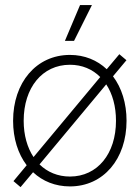

<svg xmlns="http://www.w3.org/2000/svg" viewBox="-20 -748 567 780"><path d="M264.2 9.3C400.4 9.3 494.1 -102.5 494.1 -257.3C494.1 -329.1 474.1 -391.6 439 -438L493.7 -503.4L464.8 -527.8L413.6 -466.8C375 -503.4 323.7 -524.9 264.2 -524.9C127.4 -524.9 33.2 -412.6 33.2 -257.3C33.2 -185.5 53.2 -123 88.4 -76.7L34.7 -12.2L63.5 12.2L114.3 -48.3C153.3 -11.7 204.6 9.3 264.2 9.3ZM264.2 -30.8C214.8 -30.8 172.4 -48.8 140.6 -80.1L411.6 -405.3C437 -366.7 451.2 -315.9 451.2 -257.3C451.2 -123.5 376 -30.8 264.2 -30.8ZM243.7 -582H280.8L353.5 -727.5H305.2ZM76.2 -257.3C76.2 -392.1 151.9 -484.9 264.2 -484.9C313.5 -484.9 355.5 -466.8 387.2 -435.1L116.2 -109.9C90.8 -148.4 76.2 -198.7 76.2 -257.3Z"/></svg>

Font: Raveo Display Display ExLight
Style: Regular
Weight: 200
Designer: Jakub Foglar, Rasmus Andersson (Inter)
Foundry: Jakubfoglar.com
Version: Version 1.100;Glyphs 3.2.3 (3260)